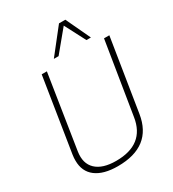

<svg xmlns="http://www.w3.org/2000/svg" viewBox="-218 -1031 1041 1158"><g transform="rotate(-30 303.0 -452.0)"><path d="M257 10Q158 10 104.5 -30.5Q51 -71 51 -147Q51 -158 51.5 -166Q52 -174 54 -188L135 -700H171L91 -188Q79 -109 124.5 -66Q170 -23 264 -23Q461 -23 488 -198L569 -700H606L526 -198Q493 10 257 10ZM245 -744 379 -914H423L503 -744H472L397 -888L278 -744Z"/></g></svg>

Font: Georama ExtraLight
Style: Italic
Weight: 200
Italic angle: -9°
Designer: Jean-Baptiste Levee
Foundry: Production Type
Version: Version 1.000